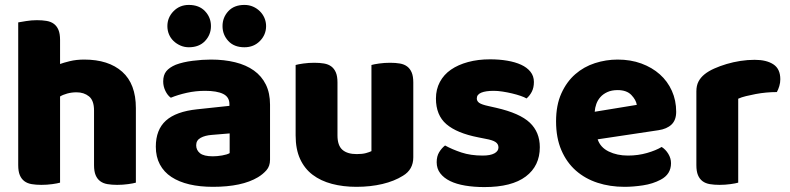

<svg xmlns="http://www.w3.org/2000/svg" viewBox="-20 -743 3208 780"><path d="M532 -1Q522 2 500.5 5Q479 8 456 8Q434 8 416.5 5Q399 2 387 -7Q375 -16 368.5 -31.5Q362 -47 362 -72V-294Q362 -335 341.5 -351.5Q321 -368 291 -368Q271 -368 253 -363Q235 -358 224 -351V-1Q214 2 192.5 5Q171 8 148 8Q126 8 108.5 5Q91 2 79 -7Q67 -16 60.5 -31.5Q54 -47 54 -72V-652Q65 -654 86.5 -657.5Q108 -661 130 -661Q152 -661 169.5 -658Q187 -655 199 -646Q211 -637 217.5 -621.5Q224 -606 224 -581V-483Q237 -488 263.5 -494.5Q290 -501 322 -501Q421 -501 476.5 -451.5Q532 -402 532 -304Z M845 -108Q862 -108 882.5 -111.5Q903 -115 913 -121V-201L841 -195Q813 -193 795 -183Q777 -173 777 -153Q777 -133 792.5 -120.5Q808 -108 845 -108ZM837 -501Q891 -501 935.5 -490Q980 -479 1011.5 -456.5Q1043 -434 1060 -399.5Q1077 -365 1077 -318V-94Q1077 -68 1062.5 -51.5Q1048 -35 1028 -23Q963 16 845 16Q792 16 749.5 6Q707 -4 676.5 -24Q646 -44 629.5 -75Q613 -106 613 -147Q613 -216 654 -253Q695 -290 781 -299L912 -313V-320Q912 -349 886.5 -361.5Q861 -374 813 -374Q775 -374 739 -366Q703 -358 674 -346Q661 -355 652 -373.5Q643 -392 643 -412Q643 -438 655.5 -453.5Q668 -469 694 -480Q723 -491 762.5 -496Q802 -501 837 -501ZM660 -637Q660 -672 685 -697.5Q710 -723 747 -723Q789 -723 813 -697.5Q837 -672 837 -637Q837 -602 813 -576.5Q789 -551 747 -551Q729 -551 713 -558Q697 -565 685 -576.5Q673 -588 666.5 -603.5Q660 -619 660 -637ZM884 -637Q884 -672 907.5 -697.5Q931 -723 973 -723Q992 -723 1008 -716Q1024 -709 1036 -697Q1048 -685 1054.5 -669.5Q1061 -654 1061 -637Q1061 -602 1036 -576.5Q1011 -551 973 -551Q931 -551 907.5 -576.5Q884 -602 884 -637Z M1181 -479Q1191 -482 1212.5 -485Q1234 -488 1257 -488Q1279 -488 1296.5 -485Q1314 -482 1326 -473Q1338 -464 1344.5 -448.5Q1351 -433 1351 -408V-193Q1351 -152 1371 -134.5Q1391 -117 1429 -117Q1452 -117 1466.5 -121Q1481 -125 1489 -129V-479Q1499 -482 1520.5 -485Q1542 -488 1565 -488Q1587 -488 1604.5 -485Q1622 -482 1634 -473Q1646 -464 1652.5 -448.5Q1659 -433 1659 -408V-104Q1659 -54 1617 -29Q1582 -7 1533.5 4.5Q1485 16 1428 16Q1374 16 1328.5 4Q1283 -8 1250 -33Q1217 -58 1199 -97.5Q1181 -137 1181 -193Z M2173 -145Q2173 -69 2116 -26Q2059 17 1948 17Q1906 17 1870 11Q1834 5 1808.5 -7.5Q1783 -20 1768.5 -39Q1754 -58 1754 -84Q1754 -108 1764 -124.5Q1774 -141 1788 -152Q1817 -136 1854.5 -123.5Q1892 -111 1941 -111Q1972 -111 1988.5 -120Q2005 -129 2005 -144Q2005 -158 1993 -166Q1981 -174 1953 -179L1923 -185Q1836 -202 1793.5 -238.5Q1751 -275 1751 -343Q1751 -380 1767 -410Q1783 -440 1812 -460Q1841 -480 1881.5 -491Q1922 -502 1971 -502Q2008 -502 2040.5 -496.5Q2073 -491 2097 -480Q2121 -469 2135 -451.5Q2149 -434 2149 -410Q2149 -387 2140.5 -370.5Q2132 -354 2119 -343Q2111 -348 2095 -353.5Q2079 -359 2060 -363.5Q2041 -368 2021.5 -371Q2002 -374 1986 -374Q1953 -374 1935 -366.5Q1917 -359 1917 -343Q1917 -332 1927 -325Q1937 -318 1965 -312L1996 -305Q2092 -283 2132.5 -244.5Q2173 -206 2173 -145Z M2517 16Q2458 16 2407.5 -0.5Q2357 -17 2319.5 -50Q2282 -83 2260.5 -133Q2239 -183 2239 -250Q2239 -316 2260.5 -363.5Q2282 -411 2317 -441.5Q2352 -472 2397 -486.5Q2442 -501 2489 -501Q2542 -501 2585.5 -485Q2629 -469 2660.5 -441Q2692 -413 2709.5 -374Q2727 -335 2727 -289Q2727 -255 2708 -237Q2689 -219 2655 -214L2408 -177Q2419 -144 2453 -127.5Q2487 -111 2531 -111Q2572 -111 2608.5 -121.5Q2645 -132 2668 -146Q2684 -136 2695 -118Q2706 -100 2706 -80Q2706 -35 2664 -13Q2632 4 2592 10Q2552 16 2517 16ZM2489 -377Q2465 -377 2447.5 -369Q2430 -361 2419 -348.5Q2408 -336 2402.5 -320.5Q2397 -305 2396 -289L2567 -317Q2564 -337 2545 -357Q2526 -377 2489 -377Z M2979 -1Q2969 2 2947.5 5Q2926 8 2903 8Q2881 8 2863.5 5Q2846 2 2834 -7Q2822 -16 2815.5 -31.5Q2809 -47 2809 -72V-372Q2809 -395 2817.5 -411.5Q2826 -428 2842 -441Q2858 -454 2881.5 -464.5Q2905 -475 2932 -483Q2959 -491 2988 -495.5Q3017 -500 3046 -500Q3094 -500 3122 -481.5Q3150 -463 3150 -421Q3150 -407 3146 -393.5Q3142 -380 3136 -369Q3115 -369 3093 -367Q3071 -365 3050 -361Q3029 -357 3010.5 -352.5Q2992 -348 2979 -342Z"/></svg>

Font: Baloo Paaji
Style: Regular
Weight: 400
Designer: Shuchita Grover and Ek Type
Foundry: Ek Type
Version: Version 1.443;PS 1.000;hotconv 16.6.51;makeotf.lib2.5.65220;